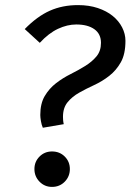

<svg xmlns="http://www.w3.org/2000/svg" viewBox="-20 -721 547 753"><path d="M115 -58Q115 -87 135 -107Q155 -127 184 -127Q214 -127 234 -107Q254 -87 254 -58Q254 -29 234 -8.5Q214 12 184 12Q155 12 135 -8.5Q115 -29 115 -58ZM227 -263Q227 -257 227.5 -250Q228 -243 230 -234L148 -220Q143 -231 140.5 -246Q138 -261 138 -270Q138 -315 155.5 -344.5Q173 -374 199.5 -394.5Q226 -415 257 -430.5Q288 -446 314.5 -462.5Q341 -479 358.5 -500Q376 -521 376 -553Q376 -588 350 -606.5Q324 -625 279 -625Q244 -625 207.5 -608Q171 -591 136 -553L77 -607Q126 -657 175.5 -679Q225 -701 286 -701Q329 -701 363.5 -689.5Q398 -678 422 -658.5Q446 -639 459 -613.5Q472 -588 472 -561Q472 -509 454 -477Q436 -445 408.5 -423.5Q381 -402 349.5 -387.5Q318 -373 290.5 -357.5Q263 -342 245 -320Q227 -298 227 -263Z"/></svg>

Font: Yekcdsyqcyvpieeyorgstswgcgt
Style: Regular
Weight: 400
Italic angle: -8°
Designer: Carrois Corporate & Edenspiekermann
Foundry: Carrois Corporate GbR & Edenspiekermann AG
Version: Version 2.001